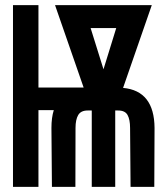

<svg xmlns="http://www.w3.org/2000/svg" viewBox="-20 -731 640 751"><path d="M183.1 0 181.2 -230.5Q181.2 -271 190.4 -300.3H130.4V0H30.8V-710.9H130.4V-388.7H307.1L195.3 -710.9H573.7L461.4 -387.2Q583.5 -376 584.5 -230.5L583.5 0H490.7L488.8 -230.5Q488.8 -263.2 479 -281Q469.2 -298.8 442.4 -298.8H430.7V-297.9V0H338.9V-297.9L338.4 -298.8H322.8Q296.4 -298.8 285.9 -281Q275.4 -263.2 275.4 -230.5L274.9 0ZM384.8 -460 434.6 -621.1H334.5Z"/></svg>

Font: Roboto Mono
Style: Regular
Weight: 500
Designer: Google
Version: Version 2.000986; 2015; ttfautohint (v1.3)